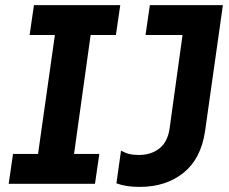

<svg xmlns="http://www.w3.org/2000/svg" viewBox="-20 -720 897 752"><path d="M527 12Q498 12 476.5 8.5Q455 5 436 -2L454 -130Q470 -121 486 -117Q502 -113 524 -113Q571 -113 603.5 -138Q636 -163 644 -215L695 -583H550L567 -700H853L783 -205Q767 -98 698.5 -43Q630 12 527 12ZM14 0 31 -117H129L195 -583H96L113 -700H451L434 -583H335L270 -117H369L352 0Z"/></svg>

Font: Finlandica SemiBold
Style: Italic
Weight: 600
Italic angle: -8°
Designer: Niklas Ekholm, Juho Hiilivirta, Jaakko Suomalainen
Foundry: Helsinki Type Studio
Version: Version 1.063